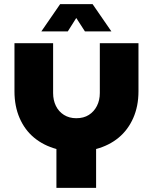

<svg xmlns="http://www.w3.org/2000/svg" viewBox="-20 -909 752 929"><path d="M253 0V-188Q191 -205 145.5 -242.5Q100 -280 75 -337.5Q50 -395 50 -467V-700H237V-459Q237 -424 250.5 -396.5Q264 -369 289.5 -353Q315 -337 349 -337Q385 -337 410 -353Q435 -369 449 -396.5Q463 -424 463 -459V-700H650V-467Q650 -395 624.5 -337.5Q599 -280 553.5 -242.5Q508 -205 445 -188V0ZM180 -757 271 -889H428L519 -757H391L349 -822L308 -757Z"/></svg>

Font: MuseoModerno Thin ExtraBold
Style: Regular
Weight: 800
Version: Version 1.002